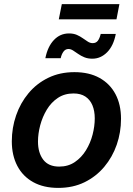

<svg xmlns="http://www.w3.org/2000/svg" viewBox="-20 -897 643 928"><path d="M261.7 11.2Q190.9 11.2 140.6 -16.6Q90.3 -44.4 63.7 -95.2Q37.1 -146 37.1 -213.9Q37.1 -279.3 57.9 -339.4Q78.6 -399.4 117.9 -446.5Q157.2 -493.7 213.4 -521Q269.5 -548.3 339.8 -548.3Q410.6 -548.3 460.9 -520.5Q511.2 -492.7 538.1 -442.1Q564.9 -391.6 564.9 -322.8Q564.9 -257.3 544.2 -197.5Q523.4 -137.7 483.9 -90.6Q444.3 -43.5 388.4 -16.1Q332.5 11.2 261.7 11.2ZM266.1 -91.8Q309.6 -91.8 341.8 -113.8Q374 -135.7 395.5 -170.7Q417 -205.6 427.5 -246.3Q438 -287.1 438 -324.7Q438 -360.8 426.8 -387.9Q415.5 -415 392.8 -430.2Q370.1 -445.3 335.4 -445.3Q292 -445.3 259.8 -423.8Q227.5 -402.3 206.3 -367.2Q185.1 -332 174.3 -291.3Q163.6 -250.5 163.6 -212.4Q163.6 -158.7 189 -125.2Q214.4 -91.8 266.1 -91.8ZM426.3 -613.3Q404.8 -613.3 387.9 -620.1Q371.1 -627 357.7 -636.5Q344.2 -646 333 -653.1Q321.8 -660.2 311 -660.2Q295.9 -660.2 286.6 -647.2Q277.3 -634.3 273.4 -615.7H199.2Q210.4 -671.9 240.5 -703.6Q270.5 -735.4 313.5 -735.4Q335.4 -735.4 351.6 -728.3Q367.7 -721.2 380.6 -711.9Q393.6 -702.6 404.8 -695.6Q416 -688.5 428.2 -688.5Q443.8 -688.5 452.6 -699.7Q461.4 -710.9 466.8 -732.9H539.6Q528.8 -675.8 497.8 -644.5Q466.8 -613.3 426.3 -613.3ZM557.1 -877 543 -803.7H264.2L278.8 -877Z"/></svg>

Font: Inter 17pt SemiBold
Style: Italic
Weight: 600
Italic angle: -9.3988°
Version: Version 4.001;git-66647c0bb